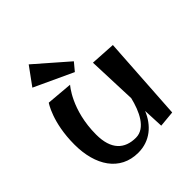

<svg xmlns="http://www.w3.org/2000/svg" viewBox="-193 -813 968 968"><g transform="rotate(-45 291.5 -329.0)"><path d="M399 -459 409 -196C391 -121 354 -38 285 -38C205 -38 154 -84 154 -191C154 -368 239 -462 239 -462L99 -474C99 -474 41 -392 41 -233C41 -84 110 24 240 24C324 24 383 -28 413 -101L418 9L504 1L533 -451ZM94 -586 301 -490 336 -532 164 -682Z"/></g></svg>

Font: Original Surfer
Style: Regular
Weight: 400
Designer: Astigmatic (AOETI)
Foundry: Astigmatic (AOETI)
Version: Version 1.001